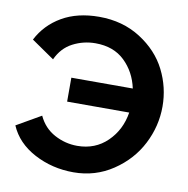

<svg xmlns="http://www.w3.org/2000/svg" viewBox="-80 -792 859 877"><g transform="rotate(10 349.0 -354.0)"><path d="M317 6Q218 6 135 -38Q52 -82 19 -159L132 -224Q157 -170 207 -143Q257 -116 313 -116Q396 -116 452 -170.5Q508 -225 521 -307H233V-418H518Q502 -493 450.5 -542.5Q399 -592 315 -592Q259 -592 210 -566.5Q161 -541 136 -486L30 -559Q67 -631 138.5 -672.5Q210 -714 311 -714Q420 -714 503 -661Q586 -608 626 -528.5Q666 -449 666 -360Q666 -269 623.5 -186Q581 -103 499.5 -48.5Q418 6 317 6Z"/></g></svg>

Font: Raleway
Style: Bold
Weight: 700
Designer: Matt McInerney, Pablo Impallari, Rodrigo Fuenzalida
Foundry: Matt McInerney, Pablo Impallari, Rodrigo Fuenzalida
Version: Version 3.000